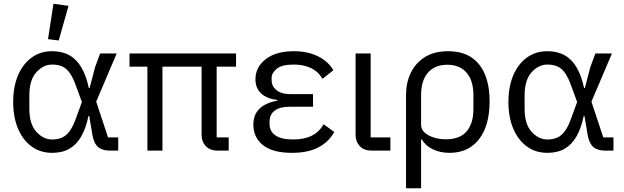

<svg xmlns="http://www.w3.org/2000/svg" viewBox="-20 -800 3315 1020"><path d="M608 -70V0H563Q523 0 501 -19Q479 -38 471 -83L454 -184H450Q437 -120 412 -76Q387 -32 349 -10Q311 12 257 12Q195 12 148.5 -21.5Q102 -55 76 -116Q50 -177 50 -258Q50 -340 76 -400.5Q102 -461 148.5 -494.5Q195 -528 257 -528Q310 -528 348.5 -506.5Q387 -485 412.5 -441.5Q438 -398 452 -332H456L485 -443L512 -516H600L491 -260L554 -70ZM257 -59Q287 -59 309.5 -69Q332 -79 350 -103.5Q368 -128 384 -173L415 -258L384 -343Q368 -388 350 -413Q332 -438 309.5 -447.5Q287 -457 257 -457Q210 -457 173 -416Q136 -375 136 -294V-222Q136 -141 173 -100Q210 -59 257 -59ZM344 -769 292 -585 235 -592 264 -780Z M1131 -446V-70H1195V0H1136Q1095 0 1073 -24Q1051 -48 1051 -82V-446H843V0H763V-446H668V-516H1234V-446Z M1699 -140 1756 -99Q1725 -44 1669.5 -16Q1614 12 1532 12Q1428 12 1377 -29Q1326 -70 1326 -137Q1326 -191 1358.5 -222.5Q1391 -254 1453 -265V-269Q1399 -275 1368 -303Q1337 -331 1337 -379Q1337 -443 1391.5 -485.5Q1446 -528 1541 -528Q1591 -528 1632 -515.5Q1673 -503 1703 -480.5Q1733 -458 1751 -427L1693 -381Q1680 -405 1658.5 -422Q1637 -439 1607 -448Q1577 -457 1540 -457Q1477 -457 1450 -434.5Q1423 -412 1423 -386V-374Q1423 -342 1449 -321Q1475 -300 1521 -300H1643V-233H1521Q1467 -233 1439.5 -212.5Q1412 -192 1412 -153V-141Q1412 -102 1443.5 -80.5Q1475 -59 1537 -59Q1597 -59 1637 -79.5Q1677 -100 1699 -140Z M2054 -70V0H1954Q1913 0 1891 -24Q1869 -48 1869 -85V-516H1949V-70Z M2137 200V-296Q2137 -360 2162 -412.5Q2187 -465 2237 -496.5Q2287 -528 2361 -528Q2469 -528 2525 -458Q2581 -388 2581 -262Q2581 -132 2524.5 -60Q2468 12 2369 12Q2319 12 2280 -6.5Q2241 -25 2221 -59H2217V200ZM2349 -60Q2423 -60 2459 -102Q2495 -144 2495 -221V-295Q2495 -372 2458.5 -414Q2422 -456 2356 -456Q2290 -456 2253.5 -414Q2217 -372 2217 -295V-137Q2217 -113 2235.5 -96Q2254 -79 2284.5 -69.5Q2315 -60 2349 -60Z M3239 -70V0H3194Q3154 0 3132 -19Q3110 -38 3102 -83L3085 -184H3081Q3068 -120 3043 -76Q3018 -32 2980 -10Q2942 12 2888 12Q2826 12 2779.5 -21.5Q2733 -55 2707 -116Q2681 -177 2681 -258Q2681 -340 2707 -400.5Q2733 -461 2779.5 -494.5Q2826 -528 2888 -528Q2941 -528 2979.5 -506.5Q3018 -485 3043.5 -441.5Q3069 -398 3083 -332H3087L3116 -443L3143 -516H3231L3122 -260L3185 -70ZM2888 -59Q2918 -59 2940.5 -69Q2963 -79 2981 -103.5Q2999 -128 3015 -173L3046 -258L3015 -343Q2999 -388 2981 -413Q2963 -438 2940.5 -447.5Q2918 -457 2888 -457Q2841 -457 2804 -416Q2767 -375 2767 -294V-222Q2767 -141 2804 -100Q2841 -59 2888 -59Z"/></svg>

Font: IBM Plex Sans
Style: Regular
Weight: 400
Designer: Mike Abbink, Paul van der Laan, Pieter van Rosmalen
Foundry: Bold Monday
Version: Version 3.201